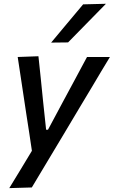

<svg xmlns="http://www.w3.org/2000/svg" viewBox="-20 -798 600 1014"><path d="M29 195.5Q58 147.5 89 97Q119.5 46.5 148.5 -1.5Q141.5 -48 134.5 -95.5Q127 -142.5 120 -189L106.5 -278.5Q98.5 -332 90 -388Q81.5 -443.5 73.5 -497L183 -501Q189.5 -440 195.5 -382.2Q201.5 -324.5 207.5 -263.5L223.5 -113H233.5L314 -263.5Q346.5 -323.5 377.2 -380.8Q408 -438 439.5 -497H560.5Q536.5 -457 514 -420Q491.5 -382.5 465 -337.5Q438 -292.5 400.5 -230L317 -90Q260 5 220.2 71.5Q180.5 138 148 192ZM250 -573Q293 -624.5 334.8 -674.5Q376.5 -724.5 419 -775L539.5 -778Q488.5 -725.5 438.5 -675Q388.5 -624 339.5 -574Z"/></svg>

Font: Heraclito Medium
Style: Italic
Weight: 500
Italic angle: -12°
Designer: Kostas Bartsokas (font) & Cristiano Sobral (main changes)
Foundry: Kostas Bartsokas (font) & Cristiano Sobral (main changes)
Version: Version 1.00;July 8, 2020;FontCreator 13.0.0.2655 64-bit